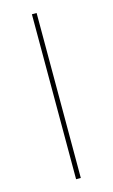

<svg xmlns="http://www.w3.org/2000/svg" viewBox="-111 -744 462 787"><g transform="rotate(-15 120.0 -350.0)"><path d="M110 0H130V-700H110Z"/></g></svg>

Font: Fixel Display Thin
Style: Regular
Weight: 100
Designer: AlfaBravo + MacPaw
Foundry: Kyrylo Tkachov, Marchela Mozhyna, Serhii Makarenko, Maria Weinstein, Zakhar Kryvoshyya
Version: Version 1.211